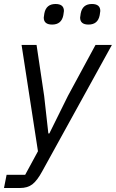

<svg xmlns="http://www.w3.org/2000/svg" viewBox="-40 -741 580 961"><path d="M221 -618Q179 -618 179 -653Q179 -658 182 -674Q191 -721 238 -721Q280 -721 280 -686Q280 -682 277 -665Q268 -618 221 -618ZM403 -618Q361 -618 361 -653Q361 -658 364 -674Q373 -721 420 -721Q462 -721 462 -686Q462 -682 459 -665Q450 -618 403 -618ZM300 -261 438 -516H520L171 117Q146 163 122 181.5Q98 200 60 200H-20L-7 134H86L150 16L68 -516H143L181 -261L202 -73H207Z"/></svg>

Font: Aneliza
Style: Italic
Weight: 400
Italic angle: -11.31°
Designer: Mike Abbink, Paul van der Laan, Pieter van Rosmalen
Foundry: Bold Monday
Version: Version 3.0